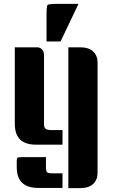

<svg xmlns="http://www.w3.org/2000/svg" viewBox="-20 -743 578 986"><path d="M56 -500H170Q186 -500 196 -489Q206 -478 206 -460V-105Q206 -89 213.5 -82Q221 -75 247 -75H301V0H165Q56 0 56 -107ZM216 64V117Q216 134 221 140.5Q226 147 247 147H301V222H175Q66 222 66 115V85Q66 70 69.5 68Q73 66 74 65.5Q75 65 79.5 64.5Q84 64 86 64Q151 64 216 64ZM331 -500H392Q436 -500 458.5 -478.5Q481 -457 481 -423V146Q481 180 458.5 201.5Q436 223 392 223H331ZM219 -530V-666Q219 -711 224 -717Q229 -723 267 -723H383L291 -530Z"/></svg>

Font: Keania One
Style: Regular
Weight: 400
Designer: Julia Petretta
Foundry: Julia Petretta
Version: Version 1.003